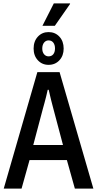

<svg xmlns="http://www.w3.org/2000/svg" viewBox="-20 -1111 572 1131"><path d="M2 0 200 -686H331L530 0H421L374 -168H154L107 0ZM176 -257H351L294 -472Q292 -480 288.5 -493Q285 -506 281 -522Q277 -538 273.5 -553.5Q270 -569 267 -582H261Q258 -566 252.5 -545Q247 -524 242 -504.5Q237 -485 233 -472ZM266 -729Q228 -729 203 -756Q178 -783 178 -825Q178 -868 203 -895Q228 -922 266 -922Q305 -922 330 -895Q355 -868 355 -825Q355 -783 330 -756Q305 -729 266 -729ZM266 -779Q284 -779 294 -791.5Q304 -804 304 -826Q304 -847 294 -860Q284 -873 266 -873Q250 -873 239.5 -860Q229 -847 229 -825Q229 -804 239.5 -791.5Q250 -779 266 -779ZM230 -959 297 -1091H392L393 -1088L303 -959Z"/></svg>

Font: Archivo Condensed Medium
Style: Regular
Weight: 500
Width: 3
Designer: Hector Gatti
Foundry: Omnibus-Type
Version: Version 2.001